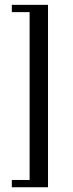

<svg xmlns="http://www.w3.org/2000/svg" viewBox="-20 -643 306 809"><path d="M182.3 146H29.8V115.3H104.8V-591.9H29.8V-622.6H182.3Z"/></svg>

Font: Playfair 12pt
Style: Regular
Weight: 400
Designer: Claus Eggers Sørensen
Foundry: Claus Eggers Sørensen
Version: Version 2.000;gftools[0.9.28]